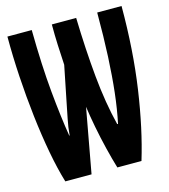

<svg xmlns="http://www.w3.org/2000/svg" viewBox="-107 -799 778 884"><g transform="rotate(-15 281.5 -357.0)"><path d="M95 0Q75 -66 59.5 -150Q44 -234 33 -328.5Q22 -423 16 -521Q10 -619 10 -713H126Q128 -543 140 -416.5Q152 -290 167 -199H169Q172 -238 180 -276Q188 -314 195 -351L229 -520Q226 -570 224 -616Q222 -662 222 -714H338Q342 -563 354.5 -432Q367 -301 394 -193H398Q412 -260 420.5 -335.5Q429 -411 433.5 -503.5Q438 -596 438 -713H554Q554 -502 527.5 -321.5Q501 -141 458 0H343Q330 -43 316.5 -98Q303 -153 292.5 -208Q282 -263 276 -307L220 0Z"/></g></svg>

Font: Noto Sans Mono SemiCondensed
Style: Bold
Weight: 700
Width: 4
Designer: Monotype Design Team
Foundry: Monotype Imaging Inc.
Version: Version 2.014